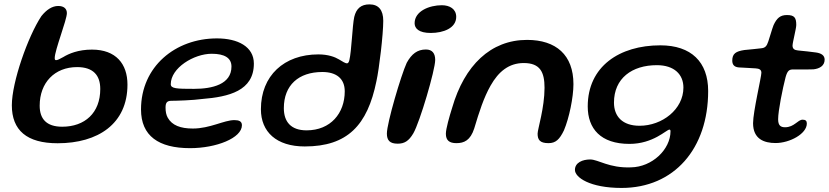

<svg xmlns="http://www.w3.org/2000/svg" viewBox="-20 -660 3886 900"><path d="M250 11.5C439.5 11.5 577.5 -79.5 577.5 -263.5C577.5 -360.5 523.5 -427.5 411 -427.5C347 -427.5 302.5 -408.5 276.5 -392.5C260.5 -383.5 249.5 -378 243 -378C238 -378 236.5 -381 236.5 -388C236.5 -424.5 293.5 -566.5 293.5 -598.5C293.5 -619 279.5 -632 253 -632C224.5 -632 198 -614.5 174 -584.5C111 -489.5 35.5 -275 35.5 -166.5C35.5 -49.5 105.5 11.5 250 11.5ZM271.5 -66C196.5 -66 166 -104 166 -164.5C166 -272.5 236 -345.5 341.5 -345.5C417 -345.5 450 -307 450 -243C450 -130.5 377.5 -66 271.5 -66Z M871 34.5C994 34.5 1114 -13 1114 -73C1114 -91.5 1100 -97 1078.5 -97C1030.5 -97 964.5 -57.5 884 -57.5C826 -57.5 786.5 -72.5 766.5 -108C759 -121 756 -137 756 -156C756 -180 764 -187.5 783.5 -187.5C806.5 -187.5 885.5 -190 927.5 -196C1052.5 -206 1170 -234 1170 -362C1170 -441.5 1094.5 -480 997 -480C802 -480 641 -348 641 -147C641 -23 723.5 34.5 871 34.5ZM889.5 -243.5C807.5 -243.5 780.5 -244.5 780.5 -265.5C780.5 -341.5 888.5 -408 972.5 -408C1032.5 -408 1065 -388.5 1065 -348C1065 -264.5 975 -243.5 889.5 -243.5Z M1408.5 26.5C1608.5 26.5 1702.5 -72.5 1744.5 -279.5C1757.5 -338 1776.5 -498.5 1776.5 -562.5C1776.5 -613 1754.5 -639.5 1712 -639.5C1672.5 -639.5 1650 -620 1640.5 -580.5C1631.5 -539 1628 -420 1617.5 -377.5C1615 -368.5 1612 -363 1606 -363C1599.5 -363 1585 -371.5 1569 -381.5C1550 -393 1518 -405 1472.5 -405C1311.5 -405 1203 -305 1203 -148C1203 -42 1275.5 26.5 1408.5 26.5ZM1417 -49C1343.5 -49 1310.5 -89.5 1310.5 -153C1310.5 -260.5 1379.5 -322.5 1491 -322.5C1557.5 -322.5 1596 -291 1596 -232C1596 -129 1529.5 -49 1417 -49Z M1999 -505.5C2059 -505.5 2118.5 -528.5 2118.5 -581C2118.5 -618 2088 -635.5 2051 -635.5C1993.5 -635.5 1923.5 -608.5 1923.5 -551C1923.5 -527 1943 -505.5 1999 -505.5ZM1844 13.5C1875.5 13.5 1896 1.5 1917.5 -35C1948 -87.5 2020 -332 2020 -379C2020 -410 2006 -428 1976.5 -428C1936.5 -428 1909.5 -407.5 1886.5 -365.5C1860 -308 1793.5 -83 1793.5 -34C1793.5 -2 1807.5 13.5 1844 13.5Z M2119.5 11C2155.5 11 2185 -2 2203 -58C2226.5 -136.5 2247.5 -202 2279.5 -258.5C2317 -325 2366 -364.5 2435 -364.5C2511.5 -364.5 2532.5 -322.5 2532.5 -248.5C2532.5 -154.5 2500 -54 2500 -33.5C2500 -5 2510.5 11 2551 11C2585 11 2603 -6.5 2623.5 -49C2648 -106.5 2668 -204 2668 -265.5C2668 -402.5 2586.5 -473 2450.5 -473C2280 -473 2157 -353.5 2099.5 -155C2086.5 -114 2070 -56 2070 -33C2070 -1.5 2087 11 2119.5 11Z M2893.5 221C3140.5 221 3299.5 36.5 3299.5 -233.5C3299.5 -369.5 3220 -447.5 3075.5 -447.5C2883.5 -447.5 2735 -348.5 2735 -161C2735 -57 2795.5 14.5 2930.5 14.5C3042.5 14.5 3104 -52.5 3118 -52.5C3121.5 -52.5 3123 -49.5 3123 -45C3123 41 3036.5 123 2937.5 124.5C2835 128.5 2784.5 87.5 2746.5 87.5C2711 87.5 2675 102 2675 136.5C2675 171.5 2745 221 2893.5 221ZM2978 -70.5C2897.5 -70.5 2858 -114.5 2858 -179C2858 -293 2942.5 -354.5 3059 -354.5C3140 -354.5 3183.5 -311.5 3183.5 -249.5C3183.5 -147.5 3084 -70.5 2978 -70.5Z M3615.5 10.5C3681.5 10.5 3762 -32.5 3762 -81C3762 -92.5 3757 -99 3742.5 -99C3719 -99 3703.5 -63.5 3660 -63.5C3639.5 -63.5 3627.5 -71.5 3627.5 -101C3627.5 -140.5 3648.5 -244.5 3662.5 -298.5C3671.5 -330 3680 -333.5 3695.5 -334.5C3715 -335 3751.5 -333.5 3793 -335C3821.5 -338 3845.5 -351.5 3845.5 -380.5C3845.5 -400.5 3829.5 -410.5 3805 -414C3785 -417 3746.5 -421 3720.5 -423.5C3703 -425 3695 -432 3695 -446.5C3695.5 -462.5 3712.5 -526.5 3712.5 -543C3712.5 -577.5 3703.5 -589.5 3668.5 -589.5C3637 -589.5 3621 -574.5 3606 -542C3598 -521.5 3589 -487.5 3581.5 -466C3574 -443 3566.5 -435 3546.5 -433.5C3526.5 -431.5 3505 -428.5 3469 -425.5C3430 -419.5 3412.5 -409 3412.5 -376C3412.5 -357 3421.5 -346 3442.5 -344C3464.5 -342 3503.5 -341.5 3522 -339.5C3538 -338.5 3549 -334 3549 -319C3549 -299.5 3510 -136 3510 -82.5C3510 -8 3562 10.5 3615.5 10.5Z"/></svg>

Font: Gluten
Style: Italic
Weight: 400
Italic angle: -13°
Designer: Tyler Finck
Foundry: Etcetera Type Company
Version: Version 0.920